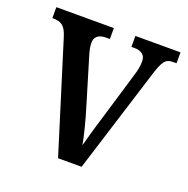

<svg xmlns="http://www.w3.org/2000/svg" viewBox="-102 -632 711 728"><g transform="rotate(20 253.5 -268.0)"><path d="M70 -440 207 0H302L432 -415C451 -477 461 -492 492 -492H506V-536H324V-492H334C365 -492 381 -479 381 -455C381 -436 378 -418 369 -390L314 -206C298 -155 284 -104 277 -78C271 -112 256 -172 241 -220L185 -406C180 -423 176 -438 176 -454C176 -478 190 -492 222 -492H237V-536H5V-492C41 -492 57 -482 70 -440Z"/></g></svg>

Font: Noto Serif Sinhala Condensed Medium
Style: Regular
Weight: 500
Width: 3
Designer: Jelle Bosma - Monotype Design Team
Foundry: Monotype Imaging Inc.
Version: Version 2.007